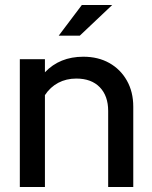

<svg xmlns="http://www.w3.org/2000/svg" viewBox="-20 -745 607 765"><path d="M59 0V-509H159V-457Q218 -519 312 -519Q371 -519 415.5 -494Q460 -469 485.5 -424Q511 -379 511 -320V0H411V-303Q411 -363 377.5 -397.5Q344 -432 284 -432Q244 -432 212 -415Q180 -398 159 -366V0ZM214 -603 306 -725H427L298 -603Z"/></svg>

Font: Red Hat Display SemiBold
Style: Regular
Weight: 600
Designer: Pentagram, MCKL
Foundry: Pentagram, MCKL
Version: Version 1.023